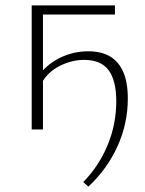

<svg xmlns="http://www.w3.org/2000/svg" viewBox="-20 -482 539 715"><path d="M309 213 290 196Q348 137 380.5 59Q413 -19 413 -105Q413 -182 384.5 -220.5Q356 -259 293 -259Q247 -259 202.5 -236.5Q158 -214 136 -174L118 -192Q150 -240 201 -265.5Q252 -291 308 -291Q357 -291 389.5 -272Q422 -253 439 -214Q456 -175 456 -115Q456 -22 417.5 63Q379 148 309 213ZM98 0V-462H140V0ZM119 -428V-462H408V-428Z"/></svg>

Font: Ysabeau SC ExtraLight
Style: Regular
Weight: 250
Designer: Christian Thalmann (Catharsis Fonts)
Version: Version 2.001;gftools[0.9.30]; featfreeze: smcp